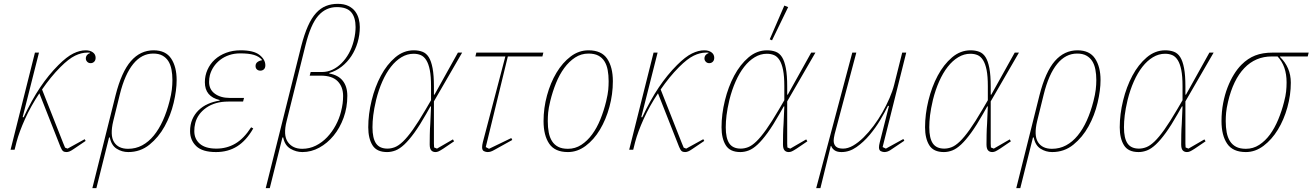

<svg xmlns="http://www.w3.org/2000/svg" viewBox="-20 -780 6836 1000"><path d="M162 -506H183L98 -170L103 -169Q145 -259 189 -324.5Q233 -390 284 -441Q328 -485 362 -501.5Q396 -518 426 -518Q449 -518 463.5 -507.5Q478 -497 478 -479Q478 -466 470.5 -458.5Q463 -451 452 -451Q441 -451 434 -458.5Q427 -466 427 -475Q427 -486 433.5 -493.5Q440 -501 448 -503V-506H434Q404 -506 371 -490Q338 -474 295 -431Q269 -405 245 -375.5Q221 -346 199 -314L309 -35L319 -11L332 -6L421 -55L426 -46L364 -4Q351 5 342.5 8.5Q334 12 326 12Q315 12 308.5 7Q302 2 295 -15L185 -294Q141 -228 110.5 -160.5Q80 -93 66 -40L56 0H35Z M582 -284Q613 -406 662 -462Q711 -518 780 -518Q843 -518 871.5 -475Q900 -432 900 -363Q900 -310 884.5 -244.5Q869 -179 837.5 -122Q806 -65 758.5 -26.5Q711 12 648 12Q615 12 587.5 -5.5Q560 -23 552 -64H548L482 200H461ZM647 -5Q687 -5 720.5 -23Q754 -41 781 -74Q808 -107 828.5 -152.5Q849 -198 863 -253Q872 -288 875 -313.5Q878 -339 878 -363Q878 -393 873 -418.5Q868 -444 856.5 -462Q845 -480 826 -490.5Q807 -501 778 -501Q718 -501 674 -447Q630 -393 604 -288L570 -150Q552 -75 574 -40Q596 -5 647 -5Z M1169 -251Q1100 -251 1054.5 -219Q1009 -187 997 -139Q994 -127 993 -117.5Q992 -108 992 -97Q992 -56 1021 -31Q1050 -6 1107 -6Q1161 -6 1205.5 -32Q1250 -58 1288 -117L1299 -111Q1263 -48 1215.5 -18Q1168 12 1105 12Q1034 12 1002 -19Q970 -50 970 -97Q970 -131 981.5 -158Q993 -185 1014 -205.5Q1035 -226 1063 -238.5Q1091 -251 1124 -256V-259Q1047 -277 1047 -352Q1047 -386 1060.5 -416.5Q1074 -447 1098.5 -469.5Q1123 -492 1157.5 -505Q1192 -518 1233 -518Q1301 -518 1331.5 -494Q1362 -470 1362 -440Q1362 -426 1354.5 -419Q1347 -412 1336 -412Q1325 -412 1318 -418.5Q1311 -425 1311 -436Q1311 -449 1320.5 -456.5Q1330 -464 1344 -466V-469Q1329 -486 1302.5 -494Q1276 -502 1231 -502Q1200 -502 1173.5 -493Q1147 -484 1126.5 -468Q1106 -452 1092.5 -431.5Q1079 -411 1073 -388Q1069 -372 1069 -353Q1069 -314 1099 -292Q1129 -270 1176 -270H1251L1246 -251Z M1598 -405H1658Q1686 -405 1711.5 -417Q1737 -429 1759 -451Q1781 -473 1797 -502Q1813 -531 1822 -566Q1828 -590 1830 -607.5Q1832 -625 1832 -639Q1832 -689 1809.5 -716Q1787 -743 1734 -743Q1677 -743 1637.5 -698Q1598 -653 1571 -544L1473 -150Q1454 -76 1479 -40.5Q1504 -5 1554 -5Q1592 -5 1625 -21.5Q1658 -38 1684 -65.5Q1710 -93 1728.5 -127.5Q1747 -162 1756 -198Q1762 -222 1764.5 -241Q1767 -260 1767 -280Q1767 -328 1738.5 -357Q1710 -386 1651 -386H1593ZM1549 -540Q1565 -602 1584 -644.5Q1603 -687 1626.5 -712.5Q1650 -738 1678 -749Q1706 -760 1739 -760Q1772 -760 1794.5 -749Q1817 -738 1830 -720.5Q1843 -703 1848.5 -681.5Q1854 -660 1854 -639Q1854 -598 1842.5 -559Q1831 -520 1810 -488Q1789 -456 1759.5 -433Q1730 -410 1695 -400V-397Q1742 -389 1765.5 -359Q1789 -329 1789 -281Q1789 -220 1769.5 -166.5Q1750 -113 1717.5 -73.5Q1685 -34 1643 -11Q1601 12 1555 12Q1522 12 1492.5 -5.5Q1463 -23 1455 -64H1451L1385 200H1364Z M2240 -252V-50Q2240 -41 2240 -32Q2240 -23 2241 -12L2256 -6L2339 -54L2345 -44L2289 -6Q2272 5 2264 8.5Q2256 12 2248 12Q2234 12 2226 3Q2218 -6 2218 -28Q2218 -48 2218.5 -78Q2219 -108 2221 -135L2225 -226H2222L2200 -187Q2166 -127 2138 -88.5Q2110 -50 2086 -27.5Q2062 -5 2040 3.5Q2018 12 1996 12Q1942 12 1920 -23.5Q1898 -59 1898 -117Q1898 -185 1915.5 -256.5Q1933 -328 1964 -386Q1995 -444 2038.5 -481Q2082 -518 2135 -518Q2160 -518 2180 -510.5Q2200 -503 2213 -482.5Q2226 -462 2233 -425Q2240 -388 2240 -330V-287H2243L2365 -506H2387ZM1998 -6Q2017 -6 2036.5 -13.5Q2056 -21 2079 -43Q2102 -65 2130.5 -105Q2159 -145 2197 -210L2225 -258V-307V-331Q2225 -383 2218.5 -415.5Q2212 -448 2200 -467Q2188 -486 2171.5 -493Q2155 -500 2134 -500Q2101 -500 2071 -482Q2041 -464 2016 -432Q1991 -400 1971.5 -356Q1952 -312 1939 -260Q1928 -213 1924 -179.5Q1920 -146 1920 -117Q1920 -60 1938.5 -33Q1957 -6 1998 -6Z M2461 -506H2810L2805 -486H2625L2510 -14L2527 -5L2643 -61L2648 -51L2558 -1Q2544 7 2536 9.5Q2528 12 2519 12Q2511 12 2501 7.5Q2491 3 2491 -13Q2491 -24 2495 -40L2612 -486H2456Z M2938 -5Q2976 -5 3007.5 -25.5Q3039 -46 3064 -80Q3089 -114 3107 -158.5Q3125 -203 3137 -252Q3146 -290 3148 -312.5Q3150 -335 3150 -357Q3150 -389 3145 -415.5Q3140 -442 3128 -461Q3116 -480 3096 -490.5Q3076 -501 3045 -501Q3007 -501 2975.5 -480.5Q2944 -460 2919 -426Q2894 -392 2876 -347.5Q2858 -303 2846 -254Q2837 -216 2835 -193.5Q2833 -171 2833 -149Q2833 -117 2838 -90.5Q2843 -64 2855 -45Q2867 -26 2887 -15.5Q2907 -5 2938 -5ZM2938 12Q2870 12 2840.5 -31.5Q2811 -75 2811 -149Q2811 -217 2829 -283Q2847 -349 2878.5 -401.5Q2910 -454 2952.5 -486Q2995 -518 3045 -518Q3113 -518 3142.5 -474Q3172 -430 3172 -357Q3172 -289 3154 -223Q3136 -157 3104.5 -104.5Q3073 -52 3030 -20Q2987 12 2938 12Z M3384 -506H3405L3320 -170L3325 -169Q3367 -259 3411 -324.5Q3455 -390 3506 -441Q3550 -485 3584 -501.5Q3618 -518 3648 -518Q3671 -518 3685.5 -507.5Q3700 -497 3700 -479Q3700 -466 3692.5 -458.5Q3685 -451 3674 -451Q3663 -451 3656 -458.5Q3649 -466 3649 -475Q3649 -486 3655.5 -493.5Q3662 -501 3670 -503V-506H3656Q3626 -506 3593 -490Q3560 -474 3517 -431Q3491 -405 3467 -375.5Q3443 -346 3421 -314L3531 -35L3541 -11L3554 -6L3643 -55L3648 -46L3586 -4Q3573 5 3564.5 8.5Q3556 12 3548 12Q3537 12 3530.5 7Q3524 2 3517 -15L3407 -294Q3363 -228 3332.5 -160.5Q3302 -93 3288 -40L3278 0H3257Z M4080 -252V-50Q4080 -41 4080 -32Q4080 -23 4081 -12L4096 -6L4179 -54L4185 -44L4129 -6Q4112 5 4104 8.5Q4096 12 4088 12Q4074 12 4066 3Q4058 -6 4058 -28Q4058 -48 4058.5 -78Q4059 -108 4061 -135L4065 -226H4062L4040 -187Q4006 -127 3978 -88.5Q3950 -50 3926 -27.5Q3902 -5 3880 3.5Q3858 12 3836 12Q3782 12 3760 -23.5Q3738 -59 3738 -117Q3738 -185 3755.5 -256.5Q3773 -328 3804 -386Q3835 -444 3878.5 -481Q3922 -518 3975 -518Q4000 -518 4020 -510.5Q4040 -503 4053 -482.5Q4066 -462 4073 -425Q4080 -388 4080 -330V-287H4083L4205 -506H4227ZM3838 -6Q3857 -6 3876.5 -13.5Q3896 -21 3919 -43Q3942 -65 3970.5 -105Q3999 -145 4037 -210L4065 -258V-307V-331Q4065 -383 4058.5 -415.5Q4052 -448 4040 -467Q4028 -486 4011.5 -493Q3995 -500 3974 -500Q3941 -500 3911 -482Q3881 -464 3856 -432Q3831 -400 3811.5 -356Q3792 -312 3779 -260Q3768 -213 3764 -179.5Q3760 -146 3760 -117Q3760 -60 3778.5 -33Q3797 -6 3838 -6ZM4065 -751 4085 -743 4001 -570 3989 -575Z M4419 -506H4440L4327 -81Q4322 -59 4322 -48Q4322 -28 4333.5 -17Q4345 -6 4371 -6Q4396 -6 4423 -21.5Q4450 -37 4477 -63.5Q4504 -90 4529.5 -124Q4555 -158 4576 -195Q4597 -232 4613 -269Q4629 -306 4637 -338L4679 -506H4700L4577 -14L4594 -6L4685 -56L4690 -47L4629 -6Q4614 5 4604.5 8.5Q4595 12 4586 12Q4578 12 4568 7.5Q4558 3 4558 -13Q4558 -22 4562 -38L4610 -228L4605 -229Q4590 -198 4565.5 -156.5Q4541 -115 4509.5 -77.5Q4478 -40 4441 -14Q4404 12 4363 12Q4340 12 4327 3Q4314 -6 4309 -20H4307L4253 200H4231Z M5140 -252V-50Q5140 -41 5140 -32Q5140 -23 5141 -12L5156 -6L5239 -54L5245 -44L5189 -6Q5172 5 5164 8.5Q5156 12 5148 12Q5134 12 5126 3Q5118 -6 5118 -28Q5118 -48 5118.5 -78Q5119 -108 5121 -135L5125 -226H5122L5100 -187Q5066 -127 5038 -88.5Q5010 -50 4986 -27.5Q4962 -5 4940 3.5Q4918 12 4896 12Q4842 12 4820 -23.5Q4798 -59 4798 -117Q4798 -185 4815.5 -256.5Q4833 -328 4864 -386Q4895 -444 4938.5 -481Q4982 -518 5035 -518Q5060 -518 5080 -510.5Q5100 -503 5113 -482.5Q5126 -462 5133 -425Q5140 -388 5140 -330V-287H5143L5265 -506H5287ZM4898 -6Q4917 -6 4936.5 -13.5Q4956 -21 4979 -43Q5002 -65 5030.5 -105Q5059 -145 5097 -210L5125 -258V-307V-331Q5125 -383 5118.5 -415.5Q5112 -448 5100 -467Q5088 -486 5071.5 -493Q5055 -500 5034 -500Q5001 -500 4971 -482Q4941 -464 4916 -432Q4891 -400 4871.5 -356Q4852 -312 4839 -260Q4828 -213 4824 -179.5Q4820 -146 4820 -117Q4820 -60 4838.5 -33Q4857 -6 4898 -6Z M5394 -284Q5425 -406 5474 -462Q5523 -518 5592 -518Q5655 -518 5683.5 -475Q5712 -432 5712 -363Q5712 -310 5696.5 -244.5Q5681 -179 5649.5 -122Q5618 -65 5570.5 -26.5Q5523 12 5460 12Q5427 12 5399.5 -5.5Q5372 -23 5364 -64H5360L5294 200H5273ZM5459 -5Q5499 -5 5532.5 -23Q5566 -41 5593 -74Q5620 -107 5640.5 -152.5Q5661 -198 5675 -253Q5684 -288 5687 -313.5Q5690 -339 5690 -363Q5690 -393 5685 -418.5Q5680 -444 5668.5 -462Q5657 -480 5638 -490.5Q5619 -501 5590 -501Q5530 -501 5486 -447Q5442 -393 5416 -288L5382 -150Q5364 -75 5386 -40Q5408 -5 5459 -5Z M6154 -252V-50Q6154 -41 6154 -32Q6154 -23 6155 -12L6170 -6L6253 -54L6259 -44L6203 -6Q6186 5 6178 8.5Q6170 12 6162 12Q6148 12 6140 3Q6132 -6 6132 -28Q6132 -48 6132.5 -78Q6133 -108 6135 -135L6139 -226H6136L6114 -187Q6080 -127 6052 -88.5Q6024 -50 6000 -27.5Q5976 -5 5954 3.5Q5932 12 5910 12Q5856 12 5834 -23.5Q5812 -59 5812 -117Q5812 -185 5829.5 -256.5Q5847 -328 5878 -386Q5909 -444 5952.5 -481Q5996 -518 6049 -518Q6074 -518 6094 -510.5Q6114 -503 6127 -482.5Q6140 -462 6147 -425Q6154 -388 6154 -330V-287H6157L6279 -506H6301ZM5912 -6Q5931 -6 5950.5 -13.5Q5970 -21 5993 -43Q6016 -65 6044.5 -105Q6073 -145 6111 -210L6139 -258V-307V-331Q6139 -383 6132.5 -415.5Q6126 -448 6114 -467Q6102 -486 6085.5 -493Q6069 -500 6048 -500Q6015 -500 5985 -482Q5955 -464 5930 -432Q5905 -400 5885.5 -356Q5866 -312 5853 -260Q5842 -213 5838 -179.5Q5834 -146 5834 -117Q5834 -60 5852.5 -33Q5871 -6 5912 -6Z M6647 -486V-483Q6674 -457 6688.5 -423.5Q6703 -390 6703 -349Q6703 -285 6685 -220.5Q6667 -156 6635.5 -104.5Q6604 -53 6561 -20.5Q6518 12 6469 12Q6401 12 6371.5 -31.5Q6342 -75 6342 -149Q6342 -198 6350.5 -242.5Q6359 -287 6373.5 -324.5Q6388 -362 6406.5 -392Q6425 -422 6446 -443Q6479 -476 6517.5 -491Q6556 -506 6608 -506H6796L6791 -486ZM6469 -5Q6507 -5 6538.5 -25.5Q6570 -46 6594.5 -79.5Q6619 -113 6637.5 -157.5Q6656 -202 6668 -250Q6676 -280 6678.5 -303.5Q6681 -327 6681 -351Q6681 -436 6634 -486H6604Q6519 -486 6461 -425.5Q6403 -365 6376 -250Q6368 -215 6366 -193Q6364 -171 6364 -149Q6364 -117 6369 -90.5Q6374 -64 6386 -45Q6398 -26 6418 -15.5Q6438 -5 6469 -5Z"/></svg>

Font: IBM Plex Serif Thin
Style: Italic
Weight: 100
Italic angle: -14°
Designer: Mike Abbink, Paul van der Laan, Pieter van Rosmalen
Foundry: Bold Monday
Version: Version 3.001